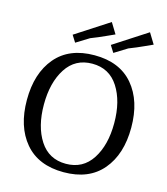

<svg xmlns="http://www.w3.org/2000/svg" viewBox="-136 -1047 1017 1166"><g transform="rotate(15 373.0 -463.5)"><path d="M373 -720Q532 -720 616.5 -620Q701 -520 701 -352.5Q701 -185 616.5 -85Q532 15 373 15Q214 15 129.5 -85Q45 -185 45 -352.5Q45 -520 129.5 -620Q214 -720 373 -720ZM209 -578.5Q152 -490 152 -352Q152 -214 209 -126Q266 -38 373 -38Q480 -38 537 -126Q594 -214 594 -352Q594 -490 537 -578.5Q480 -667 373 -667Q266 -667 209 -578.5ZM421 -942 462 -875Q444 -866 413.5 -853Q383 -840 366 -832Q324 -815 319 -813L238 -763L211 -806ZM661 -942 702 -875Q684 -866 653.5 -853Q623 -840 606 -832Q564 -815 559 -813L478 -763L451 -806Z"/></g></svg>

Font: Andada
Style: Regular
Weight: 400
Designer: Carolina Giovagnoli
Foundry: Carolina Giovagnoli
Version: Version 1.002